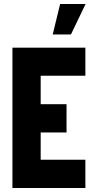

<svg xmlns="http://www.w3.org/2000/svg" viewBox="-20 -938 484 958"><path d="M243 -766 280 -918H407L334 -766ZM42 0V-700H406V-560H183V-418H312V-277H183V-141H406V0Z"/></svg>

Font: Stick No Bills ExtraLight ExtraBold
Style: Regular
Weight: 800
Version: Version 2.000